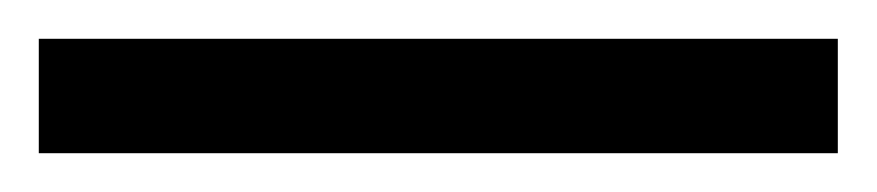

<svg xmlns="http://www.w3.org/2000/svg" viewBox="-25 -839 452 99"><path d="M-5 -760H407V-819H-5Z"/></svg>

Font: Noto Serif Condensed ExtraBold
Style: Regular
Weight: 800
Width: 3
Designer: Monotype Design Team
Foundry: Monotype Imaging Inc.
Version: Version 2.013